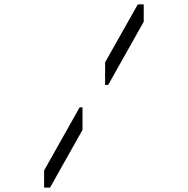

<svg xmlns="http://www.w3.org/2000/svg" viewBox="-20 -938 856 875"><path d="M356 -346 208 -83H181V-161L343 -449H356ZM608 -918H635V-839L473 -551H459V-654Z"/></svg>

Font: DSEG14 Classic
Style: Light
Weight: 300
Designer: Keshikan(Twitter:@keshinomi_88pro)
Version: Version 0.46